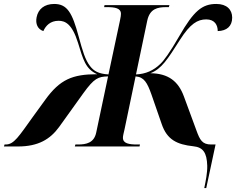

<svg xmlns="http://www.w3.org/2000/svg" viewBox="-77 -740 1203 970"><path d="M955 210H965L1012 -10H990C945 -10 933 -32 915 -82L852 -253C824 -329 774 -369 683 -370C740 -393 768 -438 833 -540C884 -620 921 -642 965 -642C1009 -642 1023 -612 1023 -583C1069 -584 1096 -608 1096 -651C1096 -691 1069 -720 1016 -720C944 -720 902 -685 829 -558C780 -473 751 -434 733 -417C699 -384 659 -366 610 -364L667 -636C680 -696 719 -704 763 -704H776L779 -714H451L449 -704H462C504 -704 534 -699 534 -670C534 -665 533 -653 529 -636L471 -364C421 -367 397 -381 378 -406C353 -438 340 -484 320 -557C288 -675 263 -720 197 -720C147 -720 116 -694 108 -653C101 -619 114 -592 142 -583C154 -610 177 -635 219 -635C252 -635 287 -620 317 -524C343 -440 354 -392 414 -365C289 -365 226 -339 151 -235L90 -151C18 -51 -6 -10 -48 -10H-54L-57 0H14C117 0 177 -37 222 -99L344 -269C399 -345 419 -353 469 -354L409 -70C398 -18 359 -10 317 -10H304L301 0H628L630 -10H617C575 -10 544 -15 544 -44C544 -54 548 -68 552 -86L608 -354C651 -351 667 -322 688 -263L740 -113C767 -34 817 -10 900 -1C948 4 968 30 970 97C971 133 962 176 955 210Z"/></svg>

Font: Noto Serif Display
Style: Bold Italic
Weight: 700
Italic angle: -12°
Designer: Monotype Design Team
Foundry: Monotype Imaging Inc.
Version: Version 2.009